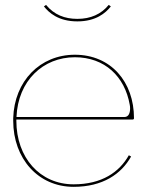

<svg xmlns="http://www.w3.org/2000/svg" viewBox="-20 -740 585 763"><path d="M287.5 -665C237 -665 195 -681.5 163 -720.5L154.5 -714.5C174.5 -689.5 212 -655 287.5 -655C361 -655 399.5 -688 420.5 -714.5L412 -720.5C382 -683.5 340 -665 287.5 -665ZM474.5 -275H45.5C51.5 -419.5 151.5 -512.5 277.5 -512.5C396.5 -512.5 476 -435.5 495.5 -324C496.5 -319.5 497 -314.5 497 -309C497 -292.5 492 -275 474.5 -275ZM45 -265H507.5C509.5 -265 512.5 -266.5 512.5 -270C512.5 -415 420.5 -522.5 277.5 -522.5C139.5 -522.5 37 -418 32.5 -270.5V-260C32.5 -109.5 132 2.5 272.5 2.5C388.5 2.5 462 -48.5 501 -118L492 -123C454.5 -56.5 385.5 -7.5 272.5 -7.5C138.5 -7.5 45 -114 45 -260Z"/></svg>

Font: Znikomit
Style: Regular
Weight: 100
Designer: gluk
Foundry: gluk
Version: Version 0.55